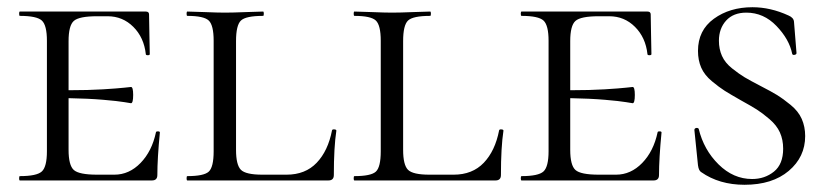

<svg xmlns="http://www.w3.org/2000/svg" viewBox="-20 -500 2286 532"><path d="M412 -133Q412 -136 417.5 -136Q423 -136 423 -133Q416 -61 416 -15Q416 0 401 0H35Q33 0 33 -6Q33 -12 35 -12Q82 -12 96 -25Q110 -38 110 -81V-387Q110 -430 96 -443Q82 -456 35 -456Q33 -456 33 -462Q33 -468 35 -468H384Q393 -468 393 -460Q393 -442 394 -402Q395 -362 395 -350Q395 -347 389.5 -347Q384 -347 384 -350Q379 -396 349.5 -425.5Q320 -455 278 -455H249Q199 -455 184.5 -442Q170 -429 170 -386V-250Q225 -250 265.5 -252.5Q306 -255 324 -257Q342 -259 343 -259Q349 -259 349 -237Q349 -214 343 -214Q342 -214 324.5 -217Q307 -220 266 -223.5Q225 -227 170 -228V-85Q170 -42 184.5 -29Q199 -16 249 -16H297Q338 -16 369.5 -48.5Q401 -81 412 -133Z M634 -386V-85Q634 -43 647.5 -29.5Q661 -16 707 -16H774Q826 -16 857.5 -49Q889 -82 900 -139Q901 -142 906.5 -141.5Q912 -141 912 -138Q905 -92 905 -15Q905 0 890 0H499Q497 0 497 -6Q497 -12 499 -12Q545 -12 558.5 -24.5Q572 -37 572 -81V-387Q572 -430 558.5 -443Q545 -456 499 -456Q497 -456 497 -462Q497 -468 499 -468Q512 -468 547.5 -466.5Q583 -465 603 -465Q625 -465 661 -466.5Q697 -468 709 -468Q711 -468 711 -462Q711 -456 709 -456Q661 -456 647.5 -443Q634 -430 634 -386Z M1097 -386V-85Q1097 -43 1110.5 -29.5Q1124 -16 1170 -16H1237Q1289 -16 1320.5 -49Q1352 -82 1363 -139Q1364 -142 1369.5 -141.5Q1375 -141 1375 -138Q1368 -92 1368 -15Q1368 0 1353 0H962Q960 0 960 -6Q960 -12 962 -12Q1008 -12 1021.5 -24.5Q1035 -37 1035 -81V-387Q1035 -430 1021.5 -443Q1008 -456 962 -456Q960 -456 960 -462Q960 -468 962 -468Q975 -468 1010.5 -466.5Q1046 -465 1066 -465Q1088 -465 1124 -466.5Q1160 -468 1172 -468Q1174 -468 1174 -462Q1174 -456 1172 -456Q1124 -456 1110.5 -443Q1097 -430 1097 -386Z M1802 -133Q1802 -136 1807.5 -136Q1813 -136 1813 -133Q1806 -61 1806 -15Q1806 0 1791 0H1425Q1423 0 1423 -6Q1423 -12 1425 -12Q1472 -12 1486 -25Q1500 -38 1500 -81V-387Q1500 -430 1486 -443Q1472 -456 1425 -456Q1423 -456 1423 -462Q1423 -468 1425 -468H1774Q1783 -468 1783 -460Q1783 -442 1784 -402Q1785 -362 1785 -350Q1785 -347 1779.5 -347Q1774 -347 1774 -350Q1769 -396 1739.5 -425.5Q1710 -455 1668 -455H1639Q1589 -455 1574.5 -442Q1560 -429 1560 -386V-250Q1615 -250 1655.5 -252.5Q1696 -255 1714 -257Q1732 -259 1733 -259Q1739 -259 1739 -237Q1739 -214 1733 -214Q1732 -214 1714.5 -217Q1697 -220 1656 -223.5Q1615 -227 1560 -228V-85Q1560 -42 1574.5 -29Q1589 -16 1639 -16H1687Q1728 -16 1759.5 -48.5Q1791 -81 1802 -133Z M1972 -387Q1972 -364 1980.5 -345Q1989 -326 2008.5 -310.5Q2028 -295 2043 -286Q2058 -277 2087 -262Q2118 -246 2133.5 -236.5Q2149 -227 2170.5 -209.5Q2192 -192 2201.5 -170.5Q2211 -149 2211 -123Q2211 -65 2165.5 -26.5Q2120 12 2043 12Q1973 12 1923 -23Q1916 -27 1914 -42L1904 -140Q1904 -143 1906.5 -144.5Q1909 -146 1912 -145.5Q1915 -145 1916 -143Q1930 -85 1971 -44.5Q2012 -4 2064 -4Q2099 -4 2124.5 -24.5Q2150 -45 2150 -88Q2150 -113 2141 -133Q2132 -153 2112 -170Q2092 -187 2077 -196.5Q2062 -206 2033 -222Q2003 -239 1988 -248.5Q1973 -258 1952.5 -275Q1932 -292 1923 -312.5Q1914 -333 1914 -359Q1914 -416 1958 -448Q2002 -480 2065 -480Q2115 -480 2165 -457Q2179 -451 2180 -440L2187 -353Q2187 -349 2181.5 -348Q2176 -347 2175 -351Q2167 -391 2131.5 -428Q2096 -465 2048 -465Q2012 -465 1992 -443Q1972 -421 1972 -387Z"/></svg>

Font: Cormorant SC
Style: Regular
Weight: 400
Designer: Christian Thalmann (Catharsis Fonts)
Version: Version 1.000;PS 002.000;hotconv 1.0.88;makeotf.lib2.5.64775